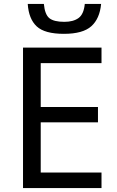

<svg xmlns="http://www.w3.org/2000/svg" viewBox="-20 -956 596 976"><path d="M97 -714H496V-635H187V-412H478V-334H187V-79H496V0H97ZM203 -936Q208 -882 231 -863.5Q254 -845 307 -845Q353 -845 379.5 -864.5Q406 -884 411 -936H494Q487 -861 444 -822.5Q401 -784 305 -784Q207 -784 166.5 -822Q126 -860 121 -936Z"/></svg>

Font: BC Sans
Style: Regular
Weight: 400
Designer: Monotype Design Team
Province of B.C.
Foundry: Monotype Imaging Inc.
Version: Version 2.000;GOOG;noto-source:20170915:90ef993387c0